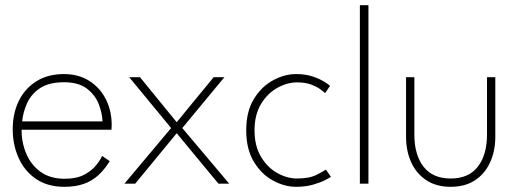

<svg xmlns="http://www.w3.org/2000/svg" viewBox="-20 -708 2008 740"><path d="M63 -208Q63 -159.5 81 -116.2Q99 -73 136 -46Q173 -19 229.5 -19Q275 -19 304.2 -34.5Q333.5 -50 350.2 -70.8Q367 -91.5 373.5 -107L403 -87Q383 -54.5 358.5 -32.2Q334 -10 302.2 1Q270.5 12 228 12Q163.5 12 119 -18.2Q74.5 -48.5 51.8 -99.2Q29 -150 29 -210.5Q29 -270.5 52.2 -318.5Q75.5 -366.5 119.8 -394.5Q164 -422.5 226.5 -422.5Q282 -422.5 323.2 -396.8Q364.5 -371 387.5 -326.5Q410.5 -282 410.5 -225Q410.5 -220.5 410 -216.2Q409.5 -212 409.5 -208ZM375 -240Q374 -272.5 360.2 -307.5Q346.5 -342.5 314.5 -366.8Q282.5 -391 226.5 -391Q167.5 -391 133.2 -367.5Q99 -344 83.8 -309Q68.5 -274 65.5 -240Z M682.5 -214.5 863.5 0H822L661 -194.5L501 0H459.5L639.5 -214.5L478 -410.5H519.5L661 -237L803.5 -410.5H845Z M1125 -20Q1173 -20 1201.5 -34.8Q1230 -49.5 1236 -54.5L1255.5 -26.5Q1252.5 -24 1234.5 -14.5Q1216.5 -5 1187.2 3.5Q1158 12 1121 12Q1077 12 1032.8 -11.8Q988.5 -35.5 958.8 -84Q929 -132.5 929 -205.5Q929 -279 958.8 -327Q988.5 -375 1032.8 -398.8Q1077 -422.5 1121 -422.5Q1158 -422.5 1185.8 -413Q1213.5 -403.5 1230.8 -392.5Q1248 -381.5 1252 -377L1233 -349Q1228.5 -353.5 1215.2 -363.5Q1202 -373.5 1179.5 -382Q1157 -390.5 1125 -390.5Q1086.5 -390.5 1048.5 -369.2Q1010.5 -348 985.8 -306.8Q961 -265.5 961 -205.5Q961 -145.5 985.8 -104Q1010.5 -62.5 1048.5 -41.2Q1086.5 -20 1125 -20Z M1400 0H1367V-688H1400Z M1577 -189.5Q1577 -111.5 1612.2 -65.8Q1647.5 -20 1717 -20Q1786.5 -20 1821.8 -65.8Q1857 -111.5 1857 -189.5V-410.5H1889V-181Q1889 -126 1869 -82.2Q1849 -38.5 1810.8 -13.2Q1772.5 12 1717 12Q1662 12 1623.5 -13.2Q1585 -38.5 1565 -82.2Q1545 -126 1545 -181V-410.5H1577Z"/></svg>

Font: League Spartan Thin Thin
Style: Regular
Weight: 250
Version: Version 2.002